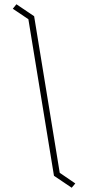

<svg xmlns="http://www.w3.org/2000/svg" viewBox="-20 -811 413 900"><path d="M316 69 233 13 113 -721 40 -770 57 -791 140 -735 260 -1 333 49Z"/></svg>

Font: Turret Road ExtraLight
Style: Regular
Weight: 275
Designer: Noponies
Foundry: Noponies
Version: Version 1.001; ttfautohint (v1.8)